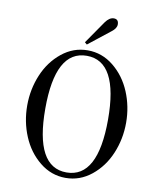

<svg xmlns="http://www.w3.org/2000/svg" viewBox="-101 -1015 902 1109"><g transform="rotate(10 350.0 -460.0)"><path d="M476 -938Q504 -938 504 -907Q504 -884 476 -863L348 -762L335 -773L427 -906Q450 -938 476 -938ZM360 18Q276 18 208.5 -36.5Q141 -91 105.5 -176Q70 -261 70 -356Q70 -451 105.5 -536Q141 -621 208.5 -675.5Q276 -730 360 -730Q444 -730 511.5 -675.5Q579 -621 614.5 -536Q650 -451 650 -356Q650 -261 614.5 -176Q579 -91 511.5 -36.5Q444 18 360 18ZM360 -14Q544 -14 544 -356Q544 -698 360 -698Q176 -698 176 -356Q176 -14 360 -14Z"/></g></svg>

Font: Old Standard TT
Style: Regular
Weight: 400
Designer: Alexey Kryukov <alexios@thessalonica.org.ru>
Version: Version 2.2